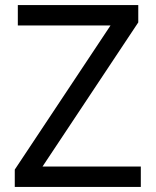

<svg xmlns="http://www.w3.org/2000/svg" viewBox="-20 -734 612 754"><path d="M533 0H38V-68L414 -634H50V-714H523V-646L147 -80H533Z"/></svg>

Font: Noto Sans Pahawh Hmong
Style: Regular
Weight: 400
Designer: Monotype Design Team
Foundry: Monotype Imaging Inc.
Version: Version 2.001; ttfautohint (v1.8.4.7-5d5b)